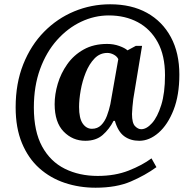

<svg xmlns="http://www.w3.org/2000/svg" viewBox="-20 -734 899 896"><path d="M426 142Q350 142 282.5 119.5Q215 97 163.5 51Q112 5 82.5 -66Q53 -137 53 -233Q53 -345 88.5 -434Q124 -523 185.5 -585.5Q247 -648 326.5 -681Q406 -714 494 -714Q594 -714 666 -674Q738 -634 777.5 -560.5Q817 -487 817 -386Q817 -290 790 -221Q763 -152 720 -114.5Q677 -77 630 -77Q589 -77 560 -98Q531 -119 516 -170H510Q490 -131 459 -104Q428 -77 378 -77Q319 -77 277 -120Q235 -163 235 -248Q235 -294 249.5 -343Q264 -392 294 -434.5Q324 -477 370.5 -503Q417 -529 480 -529Q510 -529 536.5 -519.5Q563 -510 575 -499L614 -520H643L602 -272Q600 -256 598 -234.5Q596 -213 596 -202Q596 -160 610 -145.5Q624 -131 639 -131Q664 -131 689.5 -159.5Q715 -188 732.5 -244Q750 -300 750 -383Q750 -475 716 -537Q682 -599 623 -630.5Q564 -662 488 -662Q421 -662 358.5 -632.5Q296 -603 246 -547Q196 -491 167 -411.5Q138 -332 138 -232Q138 -121 176.5 -50.5Q215 20 282.5 53.5Q350 87 436 87Q517 87 580.5 62Q644 37 687 5L710 46Q658 84 590.5 113Q523 142 426 142ZM409 -133Q435 -133 452 -150Q469 -167 479 -193.5Q489 -220 495 -248L532 -458Q526 -471 511 -479Q496 -487 481 -487Q446 -487 421 -461Q396 -435 380 -395Q364 -355 356.5 -312Q349 -269 349 -235Q349 -182 366 -157.5Q383 -133 409 -133Z"/></svg>

Font: Noto Serif Khmer SemiCondensed
Style: Bold
Weight: 700
Width: 4
Designer: Danh Hong and the Monotype Design Team
Foundry: Monotype Imaging Inc.
Version: Version 2.004; ttfautohint (v1.8.4.7-5d5b)